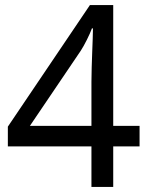

<svg xmlns="http://www.w3.org/2000/svg" viewBox="-20 -738 591 758"><path d="M341 -160H11V-238L335 -718H427V-241H531V-160H427V0H341ZM341 -241V-415Q341 -442 342 -472Q343 -502 344 -531Q345 -560 346 -585Q347 -610 347 -626H343Q336 -607 323 -581Q310 -555 299 -538L98 -241Z"/></svg>

Font: kannada15
Style: Book
Weight: 400
Designer: Jelle Bosma - Monotype Design Team
Foundry: Monotype Imaging Inc.
Version: Version 2.003